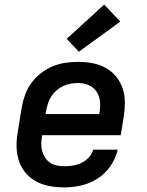

<svg xmlns="http://www.w3.org/2000/svg" viewBox="-20 -807 640 835"><path d="M260 8Q235 8 211.5 5Q188 2 166 -5.5Q144 -13 125 -25.5Q106 -38 91.5 -55Q77 -72 68 -93Q59 -114 55 -137Q51 -160 52 -184Q53 -208 57 -232L75 -342Q80 -370 90 -397Q100 -424 117.5 -447.5Q135 -471 159 -489.5Q183 -508 210 -519Q237 -530 265 -534Q293 -538 321 -538Q352 -538 383 -532Q414 -526 440 -511.5Q466 -497 485 -474Q504 -451 513.5 -422Q523 -393 523 -361.5Q523 -330 518 -298L505 -219H163V-217Q160 -200 159.5 -183Q159 -166 163 -151Q167 -136 175.5 -122.5Q184 -109 197 -100Q210 -91 226.5 -87.5Q243 -84 260 -84Q278 -84 297 -87Q316 -90 334 -98.5Q352 -107 366 -122Q380 -137 385 -156H492Q483 -118 460.5 -85Q438 -52 404.5 -30.5Q371 -9 333.5 -0.5Q296 8 260 8ZM178 -311H412V-313Q417 -338 415 -363Q413 -388 400.5 -407.5Q388 -427 366 -436.5Q344 -446 319 -446Q303 -446 286.5 -443Q270 -440 255 -433Q240 -426 226.5 -414.5Q213 -403 203.5 -388.5Q194 -374 189 -358.5Q184 -343 181 -327ZM323 -582 270 -638 433 -787 503 -713Z"/></svg>

Font: Iosevka Curly SmBdExObl
Style: Regular
Weight: 600
Width: 7
Italic angle: -9°
Monospace: yes
Designer: Belleve Invis
Foundry: Belleve Invis
Version: Version 11.1.0; ttfautohint (v1.8.3)